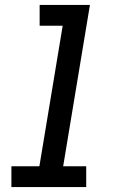

<svg xmlns="http://www.w3.org/2000/svg" viewBox="-20 -755 490 775"><path d="M26 0V-84H139L233 -651H140V-735H343L235 -84H328V0Z"/></svg>

Font: Iosevka Etoile Medium Oblique
Style: Regular
Weight: 500
Italic angle: -9°
Designer: Belleve Invis
Foundry: Belleve Invis
Version: Version 15.5.2; ttfautohint (v1.8.4)